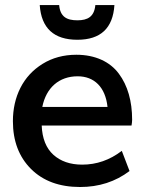

<svg xmlns="http://www.w3.org/2000/svg" viewBox="-20 -731 620 762"><path d="M147.9 -306.6C163.1 -382.8 214.4 -428.2 288.1 -428.2C354 -428.2 398.4 -385.3 406.7 -306.6ZM297.9 11.2C372.6 11.2 438 -9.8 494.1 -52.2L463.4 -132.3C415.5 -95.7 363.3 -77.6 306.2 -77.6C258.8 -77.6 220.7 -90.8 191.9 -116.7C163.1 -142.6 147.5 -181.6 145.5 -232.9H502C503.4 -241.2 504.4 -248.5 504.4 -255.4C504.4 -329.6 486.8 -391.6 451.7 -438.5C417 -485.8 357.9 -513.7 283.2 -513.7C232.4 -513.7 187.5 -501.5 148.9 -477.5C110.4 -453.6 81.1 -421.9 61 -382.3C41 -342.8 31.2 -298.3 31.2 -250C31.2 -171.4 55.2 -108.4 103 -60.5C150.9 -12.7 215.8 11.2 297.9 11.2ZM287.1 -573.2C379.4 -573.2 428.2 -619.1 434.1 -710.9H358.4C354 -664.6 328.1 -650.4 287.1 -650.4C244.6 -650.4 218.8 -664.6 214.8 -710.9H137.7C144 -619.1 193.8 -573.2 287.1 -573.2Z"/></svg>

Font: Ride SemiBold
Style: Regular
Weight: 600
Version: Version 3.000